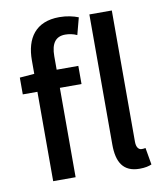

<svg xmlns="http://www.w3.org/2000/svg" viewBox="-90 -883 823 969"><g transform="rotate(-10 321.5 -398.0)"><path d="M547 14C576 14 595 9 609 3L594 -84C584 -82 580 -82 574 -82C561 -82 547 -93 547 -124V-797H432V-130C432 -40 463 14 547 14ZM31 -458H106V0H221V-458H332V-551H221V-620C221 -686 245 -718 294 -718C313 -718 335 -714 354 -705L377 -792C352 -802 318 -810 280 -810C158 -810 106 -732 106 -619V-550L31 -544Z"/></g></svg>

Font: ChiuKong Gothic CL Medium
Style: Regular
Weight: 500
Designer: Ryoko NISHIZUKA 西塚涼子 (kana, bopomofo & ideographs); Paul D. Hunt (Latin, Greek & Cyrillic); Sandoll Communications 산돌커뮤니
Foundry: Adobe
Version: Version 1.300